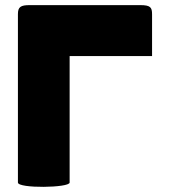

<svg xmlns="http://www.w3.org/2000/svg" viewBox="-20 -720 683 750"><path d="M574 -664C574 -691 568 -700 528 -700H96C61 -700 50 -693 50 -665V-7C50 17 252 14 252 -7V-501H574Z"/></svg>

Font: Lilita 2
Style: Regular
Weight: 400
Designer: Juan Montoreano
Foundry: Juan Montoreano
Version: Version 2.001